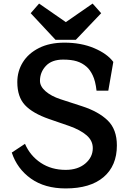

<svg xmlns="http://www.w3.org/2000/svg" viewBox="-20 -1038 738 1076"><path d="M291 -815 152 -964 199 -1018 349 -914 499 -1018 547 -964 405 -815ZM521 -530Q515 -584 499.5 -616Q484 -648 465 -664Q441 -685 410.5 -694.5Q380 -704 334 -704Q270 -704 237 -668.5Q204 -633 204 -585Q204 -554 235.5 -526.5Q267 -499 319 -482L439 -443Q532 -413 583.5 -363Q635 -313 635 -223Q635 -109 560.5 -45.5Q486 18 348 18Q231 18 153.5 -37Q76 -92 46 -183L120 -232Q149 -165 208.5 -125.5Q268 -86 348 -86Q416 -86 458 -121.5Q500 -157 500 -208Q500 -250 465 -280Q430 -310 368 -332L255 -371Q163 -403 120 -449Q77 -495 77 -578Q77 -639 108 -689Q139 -739 198.5 -769Q258 -799 341 -799Q435 -799 508 -768Q581 -737 615 -691L587 -530Z"/></svg>

Font: RocknRoll One
Style: Regular
Weight: 400
Designer: Fontworks Inc.
Foundry: Fontworks Inc.
Version: Version 1.100